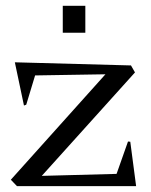

<svg xmlns="http://www.w3.org/2000/svg" viewBox="-20 -637 515 657"><path d="M17.1 -22 340.8 -382.8 100.1 -378.9 69.8 -278.8 62 -275.9 30.8 -423.8 428.2 -413.1 441.9 -389.2 123 -35.2 378.9 -42 418 -152.8 425.8 -151.9 445.8 0H38.1ZM194.8 -524.9V-617.2H272V-524.9Z"/></svg>

Font: Halibut
Style: Regular
Weight: 400
Designer: Matteo Maggi
Foundry: Collletttivo
Version: Version 3.080 | FøM Fix